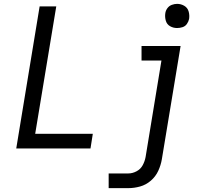

<svg xmlns="http://www.w3.org/2000/svg" viewBox="-20 -768 1048 993"><path d="M896 -623Q910 -623 924 -627.5Q938 -632 946.5 -644Q955 -656 958 -670Q961 -690 955.5 -709Q950 -728 933 -738Q916 -748 896 -748Q883 -748 869 -743Q855 -738 846 -726Q837 -714 835 -700Q832 -680 837.5 -661Q843 -642 859.5 -632.5Q876 -623 896 -623ZM64 0H448L460 -76H162L271 -735H185ZM542 205H644Q674 205 704.5 196.5Q735 188 760 166.5Q785 145 798.5 115.5Q812 86 817 56L914 -530H712V-455H815L733 44Q729 66 718 86.5Q707 107 686 118Q665 129 644 129H542Z"/></svg>

Font: Iosevka Sparkle Oblique
Style: Regular
Weight: 400
Italic angle: -9°
Designer: Belleve Invis
Foundry: Belleve Invis
Version: Version 4.5.0; ttfautohint (v1.8.3)